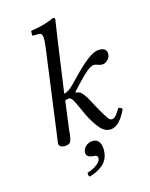

<svg xmlns="http://www.w3.org/2000/svg" viewBox="-167 -785 854 1093"><g transform="rotate(-20 260.0 -238.5)"><path d="M88.9 -71.8 199.2 -563Q206.1 -593.8 206.1 -612.8Q206.1 -640.6 185.1 -641.1L153.8 -643.1Q148.9 -643.1 148.9 -647.9L151.9 -671.9Q238.8 -677.7 292 -698.2Q304.2 -698.2 304.2 -688Q294.4 -647.9 278.8 -583L207 -272Q230.5 -272 266.1 -302.7L306.2 -336.9Q421.4 -439 471.2 -439Q520 -439 520 -403.8Q520 -382.8 503.4 -368.4Q486.8 -354 474.1 -354Q456.1 -354 443.1 -361.1Q430.2 -368.2 418 -368.2Q391.1 -368.2 321.8 -306.2L270 -259.8V-255.9Q293 -250 302 -239.5Q311 -229 325.2 -202.1Q330.1 -192.4 346.9 -151.6Q363.8 -110.8 379.9 -80.1Q380.9 -78.1 383.5 -73.5Q386.2 -68.8 387.2 -66.9Q388.2 -64.9 390.1 -61Q392.1 -57.1 393.1 -55.7Q394 -54.2 396.5 -51.5Q398.9 -48.8 400.4 -47.4Q401.9 -45.9 404.5 -44.4Q407.2 -43 410.2 -42.5Q413.1 -42 416 -42Q435.1 -42 467.8 -89.8Q479 -89.8 490.2 -77.1Q440.4 9.8 389.2 9.8Q359.4 9.8 337.6 -13.7Q315.9 -37.1 290.5 -92.8Q281.2 -113.3 265.9 -158.4Q250.5 -203.6 241.2 -221.2Q231.9 -237.3 221.2 -237.3Q207.5 -237.3 199.2 -233.9L163.1 -71.8Q162.1 -65.9 159.2 -49.8Q156.2 -33.7 154.1 -26.4Q151.9 -19 147.5 -8.8Q143.1 1.5 135.5 5.6Q127.9 9.8 117.2 9.8Q76.2 9.8 76.2 -17.1Q76.2 -19 88.9 -71.8ZM262.7 36.1Q291 36.1 303 59.6Q314.9 83 307.1 122.1Q298.3 164.6 263.7 189Q229 213.4 181.2 221.2Q174.8 213.4 177.7 196.8Q213.9 189 237.3 173.8Q260.7 158.7 263.7 144Q266.6 130.4 260 125Q253.4 119.6 237.8 118.2Q197.3 110.8 204.1 79.1Q208 61 224.6 48.6Q241.2 36.1 262.7 36.1Z"/></g></svg>

Font: Linux Libertine
Style: Italic
Weight: 400
Italic angle: -12°
Designer: Philipp H. Poll
Foundry: Philipp H. Poll
Version: Version 5.1.6 ; ttfautohint (v0.9)